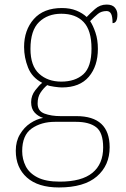

<svg xmlns="http://www.w3.org/2000/svg" viewBox="-20 -577 550 837"><path d="M236.8 240.2Q146 240.2 97.4 197Q48.8 153.8 48.8 80.1Q48.8 38.6 66.9 8.8Q85 -22 112.3 -40Q139.6 -58.1 168 -63Q146 -69.8 130.9 -86.4Q115.7 -103 115.7 -131.8Q115.7 -160.2 133.8 -183.6Q151.9 -207 164.1 -215.8Q119.6 -238.8 102.3 -282.5Q85 -326.2 85 -372.1Q85 -445.8 127.4 -493.9Q169.9 -542 250 -542Q285.6 -542 312.7 -531Q339.8 -520 357.9 -502.9Q372.1 -518.1 394 -537.6Q416 -557.1 444.8 -557.1Q469.7 -557.1 480.7 -543.9Q491.7 -530.8 491.7 -513.2Q491.7 -476.1 470.7 -476.1Q470.7 -504.4 464.4 -516.6Q458 -528.8 444.8 -528.8Q421.9 -528.8 406.7 -516.4Q391.6 -503.9 373 -484.9Q385.7 -465.8 396.2 -434.8Q406.7 -403.8 406.7 -363.8Q406.7 -289.1 367.2 -242.4Q327.6 -195.8 250 -195.8Q237.8 -195.8 215.8 -199Q193.8 -202.1 186 -206.1Q168.9 -191.9 156.5 -172.9Q144 -153.8 144 -126Q144 -92.8 173.8 -81.8Q203.6 -70.8 243.7 -70.8H313Q458 -70.8 458 64.9Q458 144 402.3 192.1Q346.7 240.2 236.8 240.2ZM247.1 -221.2Q307.6 -221.2 343.3 -253.2Q378.9 -285.2 378.9 -365.2Q378.9 -444.8 344.5 -481Q310.1 -517.1 247.1 -517.1Q188 -517.1 150.4 -481Q112.8 -444.8 112.8 -363.8Q112.8 -290 150.4 -255.6Q188 -221.2 247.1 -221.2ZM240.7 214.8Q335.9 214.8 382.8 176.5Q429.7 138.2 429.7 65.9Q429.7 1 399.2 -22.5Q368.7 -45.9 311 -45.9H219.7Q159.7 -45.9 118.2 -16.8Q76.7 12.2 76.7 82Q76.7 116.7 92.3 147.9Q107.9 178.2 143.8 196.5Q179.7 214.8 240.7 214.8Z"/></svg>

Font: Koh Santepheap Thin
Style: Regular
Weight: 100
Designer: Danh Hong
Version: Version 2.002; ttfautohint (v1.8.3)